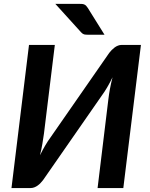

<svg xmlns="http://www.w3.org/2000/svg" viewBox="-20 -950 756 970"><path d="M38 0ZM532 -683 235 -255.5C226.3 -243.8 217.5 -230.3 208.5 -215C199.5 -199.7 190.7 -183.2 182 -165.5C187 -185.5 191 -204.6 194 -222.8C197 -240.9 199.7 -258.2 202 -274.5L257 -723H126.5L38 0H135C141.3 0 147.5 -1.2 153.5 -3.5C159.5 -5.8 165.2 -8.9 170.5 -12.8C175.8 -16.6 180.8 -20.9 185.2 -25.8C189.8 -30.6 193.8 -35.3 197.5 -40L494.5 -467.5C503.2 -479.2 512.2 -492.9 521.5 -508.8C530.8 -524.6 539.8 -541.5 548.5 -559.5C543.2 -538.8 538.8 -519.3 535.5 -501C532.2 -482.7 529.5 -465.2 527.5 -448.5L473 0H603L692 -723H594C588 -723 582 -721.8 576 -719.5C570 -717.2 564.4 -714.1 559.2 -710.2C554.1 -706.4 549.2 -702.2 544.5 -697.5C539.8 -692.8 535.7 -688 532 -683ZM378.5 -930.5H259.5L390 -786.5C395.3 -780.9 400.4 -777.4 405.2 -776.2C410.1 -775.1 417 -774.5 426 -774.5H508L423.5 -910C420.5 -914.7 417.7 -918.3 415 -921C412.3 -923.7 409.3 -925.8 406 -927.2C402.7 -928.8 398.8 -929.7 394.2 -930C389.8 -930.3 384.5 -930.5 378.5 -930.5Z"/></svg>

Font: Lato
Style: Bold Italic
Weight: 700
Italic angle: -7°
Designer: Lukasz Dziedzic
Foundry: tyPoland Lukasz Dziedzic
Version: Version 2.007; 2014-02-27